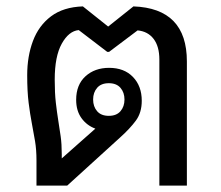

<svg xmlns="http://www.w3.org/2000/svg" viewBox="-20 -580 690 600"><path d="M94 0V-79Q94 -112 89.5 -139Q85 -166 79.5 -194.5Q74 -223 69.5 -258.5Q65 -294 65 -345Q65 -404 83 -452Q101 -500 139.5 -529Q178 -558 239 -560L318 -497L397 -560Q564 -554 564 -388V0H478V-394Q478 -435 460 -458.5Q442 -482 410 -485L321 -418H315L226 -486Q195 -483 173 -443.5Q151 -404 151 -331Q151 -289 154.5 -259Q158 -229 162 -204Q166 -179 169.5 -154.5Q173 -130 173 -98V-85L278 -178Q251 -188 234.5 -211Q218 -234 218 -268Q218 -315 247 -341.5Q276 -368 321 -368Q368 -368 395.5 -339.5Q423 -311 423 -265Q423 -228 404.5 -203Q386 -178 356 -151L190 0ZM320 -218Q344 -218 356.5 -232.5Q369 -247 369 -269Q369 -291 356.5 -305.5Q344 -320 320 -320Q296 -320 283.5 -305.5Q271 -291 271 -269Q271 -247 283.5 -232.5Q296 -218 320 -218Z"/></svg>

Font: Noto Sans Thai Looped
Style: Regular
Weight: 400
Designer: Sasikarn Vongin, Ben Mitchell
Foundry: The Fontpad Ltd
Version: Version 1.001; ttfautohint (v1.8.4.7-5d5b)